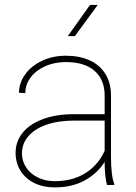

<svg xmlns="http://www.w3.org/2000/svg" viewBox="-20 -770 568 799"><path d="M262.2 -619.6 354.5 -749.5H386.7L291.5 -619.6ZM425.3 0Q415.5 -35.2 415.5 -96.7Q386.7 -49.8 334 -20Q281.2 9.8 207.5 9.8Q159.2 9.8 122.3 -8.5Q85.4 -26.9 65.2 -59.6Q44.9 -92.3 44.9 -133.8Q44.9 -181.2 74.2 -217.5Q103.5 -253.9 158.7 -274.4Q213.9 -294.9 289.1 -294.9H415.5V-372.1Q415.5 -438.5 373.5 -475.1Q331.5 -511.7 254.4 -511.7Q207 -511.7 168.5 -494.6Q129.9 -477.5 107.7 -448Q85.4 -418.5 85.4 -382.8L59.1 -383.8Q59.1 -424.8 84.5 -460.2Q109.9 -495.6 154.5 -516.8Q199.2 -538.1 254.4 -538.1Q310.1 -538.1 352.3 -519.3Q394.5 -500.5 418.2 -462.9Q441.9 -425.3 441.9 -371.1V-118.2Q441.9 -38.1 455.6 -4.4V0ZM415.5 -142.6V-268.1H288.1Q221.7 -268.1 172.6 -250.7Q123.5 -233.4 97.4 -202.4Q71.3 -171.4 71.3 -131.8Q71.3 -100.1 88.6 -73.5Q106 -46.9 137.2 -31.5Q168.5 -16.1 207.5 -16.1Q282.2 -16.1 335.4 -49.6Q388.7 -83 415.5 -142.6Z"/></svg>

Font: Mardoto Thin
Style: Regular
Weight: 250
Designer: Christian Robertson, Vahan Hovhannisyan
Foundry: Google
Version: Version 1.000